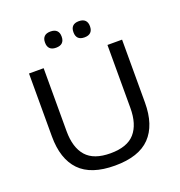

<svg xmlns="http://www.w3.org/2000/svg" viewBox="-146 -943 1012 1080"><g transform="rotate(-20 359.5 -403.5)"><path d="M359.4 13.4Q216.7 13.4 148.8 -57Q80.9 -127.4 80.9 -262.6V-639H168.5V-262Q168.5 -164 214 -112.1Q259.5 -60.3 359.4 -60.3Q459.6 -60.3 505 -112.1Q550.5 -164 550.5 -262V-639H638V-262.6Q638 -127.4 570.2 -57Q502.4 13.4 359.4 13.4ZM274.3 -723.1Q249.7 -723.1 237.3 -735.4Q225 -747.8 225 -770.4V-772.9Q225 -795.1 237.3 -807.5Q249.7 -819.9 274.3 -819.9Q299.6 -819.9 312.1 -807.5Q324.5 -795.1 324.5 -772.9V-770.4Q324.5 -747.9 312.1 -735.5Q299.6 -723.1 274.3 -723.1ZM444.5 -723.1Q419.4 -723.1 407.3 -735.4Q395.2 -747.8 395.2 -770.4V-772.9Q395.2 -795.1 407.3 -807.5Q419.4 -819.9 444.5 -819.9Q469.3 -819.9 481.7 -807.5Q494.1 -795.1 494.1 -772.9V-770.4Q494.1 -747.9 481.7 -735.5Q469.3 -723.1 444.5 -723.1Z"/></g></svg>

Font: Anek Gurmukhi Medium SemiExpanded
Style: Regular
Weight: 500
Width: 6
Version: Version 1.003